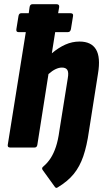

<svg xmlns="http://www.w3.org/2000/svg" viewBox="-20 -703 498 915"><path d="M243 -550 227 -449Q259 -476 291.5 -490.5Q324 -505 359 -505Q415 -505 437.5 -467.5Q460 -430 447 -352L404 -79Q394 -8 377 41.5Q360 91 331.5 126Q303 161 255 190Q247 196 241 187L184 108Q176 98 187 90Q207 73 221.5 50.5Q236 28 246.5 -3.5Q257 -35 263 -80L303 -330Q308 -358 301 -369.5Q294 -381 275 -381Q261 -381 245 -373.5Q229 -366 211 -350L158 -13Q156 0 145 0H28Q15 0 17 -13L103 -550H68Q56 -550 58 -564L68 -626Q70 -640 81 -640H117L121 -669Q123 -683 135 -683H249Q264 -683 262 -669L257 -640H316Q331 -640 328 -626L318 -564Q315 -550 304 -550Z"/></svg>

Font: Sofia Sans Condensed Black
Style: Italic
Weight: 900
Italic angle: -9°
Version: Version 4.100